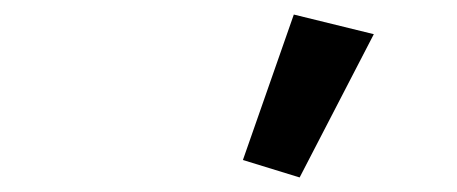

<svg xmlns="http://www.w3.org/2000/svg" viewBox="-20 -825 629 264"><path d="M494 -778 392 -581 314 -605 384 -805Z"/></svg>

Font: IBM Plex Sans SemiBold
Style: Italic
Weight: 600
Italic angle: -11.31°
Designer: Mike Abbink, Paul van der Laan, Pieter van Rosmalen
Foundry: Bold Monday
Version: Version 3.201